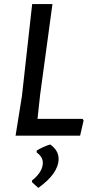

<svg xmlns="http://www.w3.org/2000/svg" viewBox="-20 -662 449 937"><path d="M383 -82 388 -74 371 0H56L87 -193L137 -642H236L176 -201L163 -82ZM225 43Q266 72 266 113Q266 184 167 255L136 227V219Q189 177 189 132Q189 104 159 82V73Q189 54 225 43Z"/></svg>

Font: Alegreya Sans SC Medium
Style: Italic
Weight: 500
Italic angle: -7°
Designer: Juan Pablo del Peral
Foundry: Huerta Tipografica
Version: Version 2.007